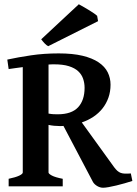

<svg xmlns="http://www.w3.org/2000/svg" viewBox="-20 -883 647 910"><path d="M21 0V-35.6Q54.2 -42.5 71 -50.5Q87.9 -58.6 87.9 -65.4V-564.9Q70.3 -562.5 53.5 -560.3Q36.6 -558.1 21 -555.7L14.6 -600.6Q66.4 -611.8 127.2 -620.8Q188 -629.9 258.3 -629.9Q324.7 -629.9 371.3 -618.7Q418 -607.4 447.5 -587.4Q477.1 -567.4 490.5 -540.3Q503.9 -513.2 503.9 -481.9Q503.9 -448.2 493.9 -420.2Q483.9 -392.1 466.1 -369.4Q448.2 -346.7 423.1 -329.8Q397.9 -313 367.7 -302.7L521.5 -89.8Q529.3 -79.6 536.4 -73.2Q543.5 -66.9 552 -63.7Q560.5 -60.5 572 -60.1Q583.5 -59.6 600.1 -61L607.4 -25.4Q591.3 -20 571.3 -14.4Q551.3 -8.8 531.5 -3.9Q511.7 1 494.9 3.9Q478 6.8 468.8 6.8Q454.6 6.8 441.2 -1Q427.7 -8.8 420.9 -20L280.8 -286.1Q275.9 -285.6 271 -285.6H261.7Q249 -285.6 236.3 -286.9Q223.6 -288.1 210 -291V-65.4Q210 -59.6 225.8 -51Q241.7 -42.5 277.3 -35.6V0ZM236.8 -578.1Q230.5 -578.1 223.6 -577.9Q216.8 -577.6 210 -577.1V-344.7Q223.1 -342.3 232.9 -341.8Q242.7 -341.3 253.4 -341.3Q319.3 -341.3 350.1 -374.5Q380.9 -407.7 380.9 -466.8Q380.9 -489.3 374 -509.5Q367.2 -529.8 350.8 -545.2Q334.5 -560.5 306.6 -569.3Q278.8 -578.1 236.8 -578.1ZM208.5 -664.1Q200.2 -668 191.2 -677.7Q182.1 -687.5 175.3 -696.8L353.5 -862.8Q364.7 -856.9 378.4 -848.9Q392.1 -840.8 404.5 -833.3Q417 -825.7 426.8 -818.8Q436.5 -812 440.4 -808.1L444.8 -782.7Z"/></svg>

Font: Gentium Basic
Style: Bold
Weight: 700
Designer: J. Victor Gaultney and Annie Olsen
Foundry: SIL International
Version: Version 1.100